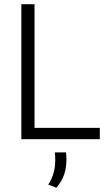

<svg xmlns="http://www.w3.org/2000/svg" viewBox="-20 -659 524 909"><path d="M143.5 0H81V-639H143.5ZM113.5 -53.5H452.5V0H113.5ZM292.5 62.5Q293 68.5 293.8 77.2Q294.5 86 294.5 96.5Q294.5 135 283.8 167Q273 199 247 230L208.5 215Q225.5 189 233.5 160.5Q241.5 132 241.5 97.5Q241.5 88 241 79.5Q240.5 71 239.5 62.5Z"/></svg>

Font: Anek Latin Medium Light
Style: Regular
Weight: 300
Version: Version 1.003